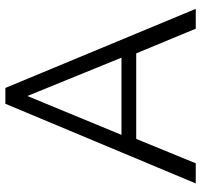

<svg xmlns="http://www.w3.org/2000/svg" viewBox="-37 -713 750 716"><g transform="rotate(-90 338.0 -355.0)"><path d="M309 -710 12 0H87L178 -222H497L589 0H663L368 -710ZM481 -277H193L338 -628Z"/></g></svg>

Font: FIGSv2-sans-serif
Style: Regular
Weight: 400
Designer: Matt McInerney, Pablo Impallari, Rodrigo Fuenzalida,Mirko Velimirovic
Foundry: Matt McInerney, Pablo Impallari, Rodrigo Fuenzalida
Version: Version 4.021;hotconv 1.0.109;makeotfexe 2.5.65596